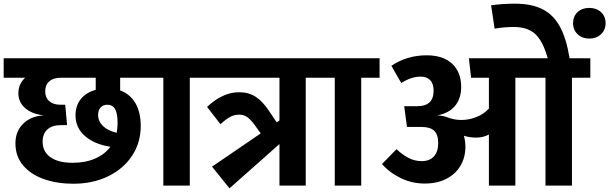

<svg xmlns="http://www.w3.org/2000/svg" viewBox="-40 -1010 3316 1045"><path d="M614 -587V-518Q668 -498 697 -448.5Q726 -399 726 -324Q726 -234 679 -162.5Q632 -91 548.5 -50.5Q465 -10 359 -10Q271 -10 199.5 -35Q128 -60 86 -109.5Q44 -159 44 -230Q44 -296 87 -337.5Q130 -379 199 -382Q134 -389 97 -421.5Q60 -454 60 -502Q60 -553 97 -587H-20V-693H791V-587ZM481 -587H294Q251 -587 228.5 -567.5Q206 -548 206 -513Q206 -479 228 -459.5Q250 -440 288 -440H315L325 -329H290Q244 -329 218 -305.5Q192 -282 192 -239Q192 -184 235 -154Q278 -124 355 -124Q424 -124 476.5 -146.5Q529 -169 561 -211Q473 -225 422 -270Q371 -315 371 -382Q371 -435 400 -471Q429 -507 481 -521ZM494 -385Q494 -350 520 -324.5Q546 -299 595 -287Q600 -315 600 -340Q600 -392 586.5 -416Q573 -440 544 -440Q522 -440 508 -425.5Q494 -411 494 -385Z M1093 -587H993V0H849V-587H751V-693H1093Z M1724 -587H1624V0H1481V-226L1209 15L1114 -103L1379 -284L1351 -323Q1328 -356 1308 -371Q1288 -386 1262 -386Q1235 -386 1212 -373.5Q1189 -361 1160 -334L1087 -428Q1172 -508 1261 -508Q1313 -508 1350.5 -484Q1388 -460 1423 -408L1466 -344L1481 -354V-587H1053V-693H1724Z M2026 -587H1926V0H1782V-587H1684V-693H2026Z M3173 -587H3073V0H2929V-587H2765V0H2621V-278Q2590 -261 2551 -261Q2518 -261 2485 -271Q2493 -242 2493 -211Q2493 -153 2466 -107.5Q2439 -62 2389 -36.5Q2339 -11 2271 -11Q2204 -11 2143.5 -39.5Q2083 -68 2039 -117L2118 -198Q2150 -168 2183.5 -150.5Q2217 -133 2255 -133Q2298 -133 2321.5 -158.5Q2345 -184 2345 -231Q2345 -278 2323 -298.5Q2301 -319 2255 -319H2175L2160 -432H2231Q2320 -432 2320 -516Q2320 -554 2301.5 -573.5Q2283 -593 2250 -593Q2198 -593 2144 -558L2090 -652Q2176 -709 2282 -709Q2372 -709 2421 -663Q2470 -617 2470 -537Q2470 -474 2436.5 -433.5Q2403 -393 2338 -382Q2368 -382 2396 -371Q2433 -357 2470 -357Q2513 -357 2553 -373Q2593 -389 2621 -419V-587H2524L2512 -693H2941Q2915 -786 2873.5 -824.5Q2832 -863 2757 -863Q2702 -863 2652 -854L2633 -981Q2692 -990 2763 -990Q2853 -990 2912.5 -960Q2972 -930 3007.5 -865Q3043 -800 3060 -693H3173Z M3079 -884Q3079 -921 3103.5 -944Q3128 -967 3167 -967Q3206 -967 3231 -944Q3256 -921 3256 -884Q3256 -847 3231 -823.5Q3206 -800 3167 -800Q3129 -800 3104 -823.5Q3079 -847 3079 -884Z"/></svg>

Font: FiraGOUPP
Style: Bold
Weight: 700
Designer: bBox Type
Foundry: bBox Type GmbH
Version: Version 1.001